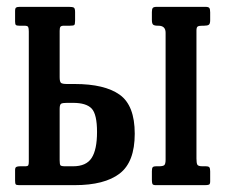

<svg xmlns="http://www.w3.org/2000/svg" viewBox="-20 -540 657 560"><path d="M463 -74.5V-444.5Q463 -465 442 -465H440.5Q430.5 -465 426.8 -468Q423 -471 423 -482V-505Q423 -514 425.8 -517Q428.5 -520 437 -520H579Q588 -520 590.5 -516.8Q593 -513.5 593 -504V-481Q593 -470.5 589 -467.8Q585 -465 575 -465H570Q560.5 -465 556.8 -462.8Q553 -460.5 553 -451V-77.5Q553 -64.5 555.5 -59.8Q558 -55 571 -55H580Q588.5 -55 590.8 -51.8Q593 -48.5 593 -40V-11Q593 -3 589.5 -1.5Q586 0 577.5 0H434Q426 0 424.5 -3.8Q423 -7.5 423 -15.5V-40.5Q423 -49 425.2 -52Q427.5 -55 435.5 -55H443Q455 -55 459 -58.2Q463 -61.5 463 -74.5ZM35.5 0Q27.5 0 25.8 -2.5Q24 -5 24 -13V-44Q24 -51.5 27.8 -53.2Q31.5 -55 38 -55H53Q61 -55 62.5 -58Q64 -61 64 -68.5V-448Q64 -457.5 62.2 -461.2Q60.5 -465 51 -465H36.5Q29 -465 26.5 -467Q24 -469 24 -477V-508Q24 -516 27 -518Q30 -520 37.5 -520H181Q191 -520 195 -518Q199 -516 199 -505V-479.5Q199 -469 196.5 -467Q194 -465 183.5 -465H166.5Q158.5 -465 156.2 -461.8Q154 -458.5 154 -450V-315Q154 -301.5 158 -298.2Q162 -295 176 -295H198Q285 -295 329 -263.8Q373 -232.5 373 -150Q373 -67.5 329 -33.8Q285 0 198 0ZM193 -55Q231.5 -55 247.2 -79.2Q263 -103.5 263 -155Q263 -207 247.2 -223.5Q231.5 -240 193 -240H176Q163.5 -240 158.8 -237.8Q154 -235.5 154 -222.5V-73Q154 -61 156.2 -58Q158.5 -55 170.5 -55Z"/></svg>

Font: Besley* Condensed
Style: Regular
Weight: 400
Width: 3
Designer: Owen Earl
Foundry: indestructible type*
Version: Version 3.000; ttfautohint (v1.8.3)